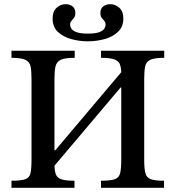

<svg xmlns="http://www.w3.org/2000/svg" viewBox="-20 -900 843 920"><path d="M337 0H35V-34Q80 -34 100.5 -41Q121 -48 126 -69.5Q131 -91 131 -135V-521Q131 -560 126.5 -582Q122 -604 101.5 -613.5Q81 -623 35 -623V-657H338V-623Q291 -623 271 -613.5Q251 -604 246 -582Q241 -560 241 -521V-180H245L561 -554Q560 -578 554 -593Q548 -608 527.5 -615.5Q507 -623 464 -623V-657H767V-623Q721 -623 700.5 -613.5Q680 -604 675.5 -582Q671 -560 671 -521V-135Q671 -93 676.5 -71Q682 -49 702 -41.5Q722 -34 766 -34V0H464V-34Q509 -34 529.5 -41Q550 -48 555.5 -69.5Q561 -91 561 -135V-481H558L241 -106Q242 -78 248.5 -62.5Q255 -47 275.5 -40.5Q296 -34 337 -34ZM401 -702Q361 -702 322 -712.5Q283 -723 257.5 -747Q232 -771 232 -811Q232 -845 251 -862.5Q270 -880 294 -880Q314 -880 327.5 -869.5Q341 -859 341 -838Q341 -823 335 -815Q329 -807 322.5 -800Q316 -793 316 -781Q316 -773 322 -763Q328 -753 346.5 -746Q365 -739 401 -739Q438 -739 456 -746Q474 -753 480 -763Q486 -773 486 -780Q486 -793 479.5 -800Q473 -807 467 -815Q461 -823 461 -838Q461 -859 475 -869.5Q489 -880 508 -880Q532 -880 551.5 -863Q571 -846 571 -811Q571 -772 545.5 -747.5Q520 -723 480.5 -712.5Q441 -702 401 -702Z"/></svg>

Font: STIX Two Text Medium
Style: Regular
Weight: 500
Designer: Ross Mills, John Hudson & Paul Hanslow, Tiro Typeworks Ltd; with prior portions MicroPress Inc., and Coen Hoffman.
Foundry: Tiro Typeworks Ltd
Version: Version 2.13 b171